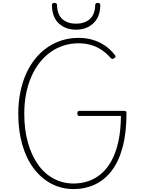

<svg xmlns="http://www.w3.org/2000/svg" viewBox="-20 -1274 1001 1313"><path d="M484 19Q401 19 331.5 -17.5Q262 -54 211 -121.5Q160 -189 132.5 -284Q105 -379 105 -495Q105 -574 119 -643.5Q133 -713 159 -770.5Q185 -828 222 -873.5Q259 -919 305 -950.5Q351 -982 404.5 -998.5Q458 -1015 517 -1015Q568 -1015 611.5 -1002.5Q655 -990 693 -965.5Q731 -941 762 -902Q770 -894 770 -888Q770 -882 761 -876Q753 -870 747.5 -871Q742 -872 734 -881Q704 -914 670.5 -935.5Q637 -957 598.5 -967.5Q560 -978 517 -978Q464 -978 415.5 -962.5Q367 -947 325.5 -917.5Q284 -888 251 -846Q218 -804 194.5 -750Q171 -696 158.5 -632.5Q146 -569 146 -495Q146 -388 170.5 -300.5Q195 -213 239.5 -149.5Q284 -86 347 -52.5Q410 -19 484 -19Q535 -19 582 -34.5Q629 -50 669.5 -83.5Q710 -117 740.5 -171Q771 -225 788.5 -301.5Q806 -378 807 -481H521Q516 -481 512.5 -485Q509 -489 509 -498Q509 -508 512.5 -512Q516 -516 521 -516H826Q837 -516 841 -512.5Q845 -509 845 -502Q845 -366 818.5 -267.5Q792 -169 743.5 -106Q695 -43 628.5 -12Q562 19 484 19ZM500 -1071Q429 -1071 383 -1113Q337 -1155 335 -1238Q335 -1246 339 -1250Q343 -1254 352 -1254Q362 -1254 366 -1250Q370 -1246 370 -1238Q372 -1173 407.5 -1142.5Q443 -1112 500 -1112Q557 -1112 593 -1142.5Q629 -1173 631 -1238Q631 -1246 635 -1250Q639 -1254 648 -1254Q658 -1254 662 -1250Q666 -1246 666 -1238Q665 -1182 643.5 -1146Q622 -1110 585 -1090.5Q548 -1071 500 -1071Z"/></svg>

Font: Playwrite NG Modern Thin
Style: Regular
Weight: 250
Designer: Veronika Burian, José Scaglione
Foundry: TypeTogether
Version: Version 1.002